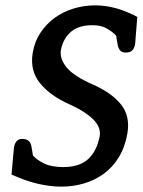

<svg xmlns="http://www.w3.org/2000/svg" viewBox="-20 -689 532 716"><path d="M209 7Q169 7 124 -3Q79 -13 23 -38L32 -139L33 -143Q35 -154 42 -162.5Q49 -171 63 -171Q92 -171 97 -144L103 -109Q117 -93 144 -79.5Q171 -66 216 -66Q276 -66 308.5 -95.5Q341 -125 352 -182Q354 -195 350 -209Q346 -223 333 -238Q320 -253 297 -268.5Q274 -284 239 -300Q167 -332 129 -379Q91 -426 102 -492Q109 -534 131 -567Q153 -600 184 -622.5Q215 -645 254 -657Q293 -669 335 -669Q372 -669 410 -659Q448 -649 492 -626L484 -526Q482 -512 474.5 -502.5Q467 -493 448 -493Q434 -493 427.5 -501.5Q421 -510 419 -521L413 -556Q399 -571 378 -583Q357 -595 325 -595Q272 -595 243.5 -569.5Q215 -544 207 -502Q202 -470 228.5 -437.5Q255 -405 326 -374Q398 -342 432 -298.5Q466 -255 455 -191Q446 -140 423 -102.5Q400 -65 367 -41Q334 -17 293.5 -5Q253 7 209 7Z"/></svg>

Font: Jura
Style: Bold Italic
Weight: 700
Designer: Ed Merritt
Foundry: Ten by Twenty
Version: Version 1.007